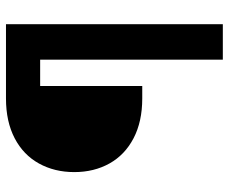

<svg xmlns="http://www.w3.org/2000/svg" viewBox="-80 -666 747 626"><g transform="rotate(-90 293.0 -353.5)"><path d="M325 -595.6V-262.7H284.4Q209.1 -262.7 154.8 -291Q100.6 -319.3 72.5 -369.6Q44.4 -419.9 44.4 -484.4Q44.4 -548.8 72.5 -599.6Q100.6 -650.4 154.8 -678.7Q209.1 -707 284.4 -707H464.5V-595.6ZM410.9 -707H526.6V0H410.9Z"/></g></svg>

Font: WEMIX Pretendard Variable
Style: Regular
Weight: 400
Designer: Base glyphs from Inter by Rasmus Andersson; Hangeul glyphs from Noto Sans CJK(Source Han Sans) by Jang Soo-young and Kan
Foundry: Kil Hyung-jin
Version: Version 1.000;Glyphs 3.2 (3208)